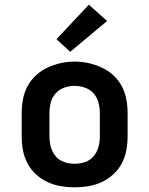

<svg xmlns="http://www.w3.org/2000/svg" viewBox="-20 -795 640 823"><path d="M300 8Q270 8 240.5 3Q211 -2 184 -14.5Q157 -27 134.5 -47.5Q112 -68 98 -94.5Q84 -121 78.5 -150.5Q73 -180 73 -210V-310Q73 -340 78.5 -369.5Q84 -399 98 -425.5Q112 -452 134.5 -472.5Q157 -493 184 -505.5Q211 -518 240.5 -524.5Q270 -531 300 -531Q330 -531 359.5 -524.5Q389 -518 416 -505.5Q443 -493 465.5 -472.5Q488 -452 502 -425.5Q516 -399 521.5 -369.5Q527 -340 527 -310V-210Q527 -180 521.5 -150.5Q516 -121 502 -94.5Q488 -68 465.5 -47.5Q443 -27 416 -14.5Q389 -2 359.5 3Q330 8 300 8ZM300 -93Q323 -93 345 -100.5Q367 -108 381.5 -125.5Q396 -143 402 -165Q408 -187 408 -210V-310Q408 -333 402 -355.5Q396 -378 381 -395Q366 -412 343.5 -419.5Q321 -427 299 -427Q276 -427 254.5 -419Q233 -411 218 -394Q203 -377 197.5 -355Q192 -333 192 -310V-210Q192 -187 198 -165Q204 -143 218.5 -125.5Q233 -108 255 -100.5Q277 -93 300 -93ZM281 -573 222 -627 361 -775 439 -705Z"/></svg>

Font: Iosevka Custom Extended
Style: Bold
Weight: 700
Width: 7
Monospace: yes
Designer: Belleve Invis
Foundry: Belleve Invis
Version: Version 11.2.4; ttfautohint (v1.8.4)